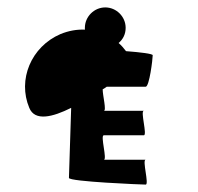

<svg xmlns="http://www.w3.org/2000/svg" viewBox="-20 -750 533 518"><path d="M59 -459C74 -422 122 -434 172 -459C169 -370 166 -276 166 -270C166 -260 363 -252 373 -252C383 -252 363 -319 373 -319H260C270 -319 250 -385 260 -385H368C378 -385 358 -451 368 -451H260C268 -451 257 -492 257 -509C261 -511 265 -514 268 -516H373C383 -516 392 -591 392 -601C392 -605 359 -609 320 -612C314 -620 307 -628 300 -634C312 -644 319 -658 319 -675C319 -705 294 -730 264 -730C234 -730 209 -705 209 -675V-670C187 -671 165 -667 143 -658C64 -624 27 -535 59 -459Z"/></svg>

Font: Ampere
Style: SC
Weight: 400
Version: Version 1